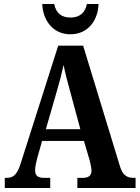

<svg xmlns="http://www.w3.org/2000/svg" viewBox="-20 -943 700 963"><path d="M333 -771C426 -771 473 -848 474 -923H416C406 -875 376 -855 333 -855C291 -855 261 -875 252 -923H192C194 -848 241 -771 333 -771ZM4 0H232V-51H198C167 -51 156 -65 156 -90C156 -108 163 -135 167 -151L191 -236H401L430 -138C433 -124 439 -102 439 -87C439 -61 422 -51 397 -51H368V0H660V-51H650C616 -51 595 -65 582 -108L397 -714H272L84 -124C65 -64 45 -51 14 -51H4ZM210 -295 266 -489C279 -533 290 -576 299 -617C307 -575 319 -532 332 -484L383 -295Z"/></svg>

Font: Noto Serif Ethiopic Condensed
Style: Bold
Weight: 700
Width: 3
Designer: Monotype Design Team
Foundry: Monotype Imaging Inc.
Version: Version 2.102